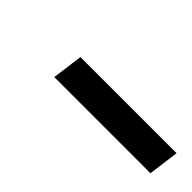

<svg xmlns="http://www.w3.org/2000/svg" viewBox="3 -816 353 353"><g transform="rotate(45 179.5 -640.0)"><path d="M101 -610 109 -670H359L351 -610Z"/></g></svg>

Font: Finlandica
Style: Italic
Weight: 400
Italic angle: -8°
Designer: Niklas Ekholm, Juho Hiilivirta, Jaakko Suomalainen
Foundry: Helsinki Type Studio
Version: Version 1.064